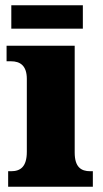

<svg xmlns="http://www.w3.org/2000/svg" viewBox="-20 -710 393 730"><path d="M23 -601H295V-690H23ZM11 0H333V-59H323C288 -59 264 -75 264 -130V-536H5V-477H22C56 -477 82 -461 82 -410V-133C82 -76 58 -59 22 -59H11Z"/></svg>

Font: Noto Serif Bengali SemiCondensed Black
Style: Regular
Weight: 900
Width: 4
Designer: Juan Bruce, Universal Thirst, Indian Type Foundry and the Monotype Design Team.
Foundry: Monotype Imaging Inc.
Version: Version 2.003